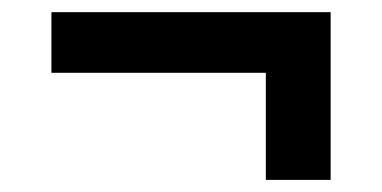

<svg xmlns="http://www.w3.org/2000/svg" viewBox="-20 -421 630 317"><path d="M64.9 -300.8V-400.9H525.9V-124H418.9V-300.8Z"/></svg>

Font: Montserrat SemiBold
Style: Regular
Weight: 600
Designer: Julieta Ulanovsky
Foundry: Julieta Ulanovsky
Version: Version 7.200